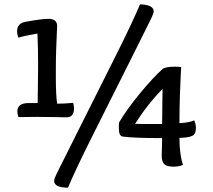

<svg xmlns="http://www.w3.org/2000/svg" viewBox="-20 -760 985 887"><path d="M684 -187H729Q729 -229 730 -282Q731 -335 731 -349Q664 -282 604 -188Q626 -187 684 -187ZM244 -281Q280 -281 318 -285Q322 -271 322 -260Q322 -218 287 -218Q280 -218 236.5 -219Q193 -220 151 -220Q96 -220 65 -219Q60 -236 60 -245Q60 -284 113 -284H154Q154 -294 155 -356Q156 -418 156 -461Q156 -542 153 -605Q85 -593 65 -586Q59 -601 59 -615Q59 -652 97 -659Q172 -673 203 -673Q244 -673 244 -640Q244 -635 242.5 -605Q241 -575 239.5 -530Q238 -485 238 -445V-399Q238 -321 244 -281ZM294 107Q230 107 230 75Q230 67 241.5 43Q253 19 340 -154Q444 -361 528 -529Q594 -662 627 -740Q690 -738 690 -707Q690 -699 677.5 -672.5Q665 -646 588 -493Q482 -282 393 -104Q324 35 294 107ZM731 -441Q744 -452 790 -452Q801 -452 817 -450Q817 -447 815 -413Q813 -379 811 -318Q809 -257 809 -191Q858 -194 877 -204Q885 -188 885 -169Q885 -138 867 -132Q851 -124 809 -123Q809 -49 825 2Q804 10 784 10Q750 10 738.5 -2Q727 -14 727 -42Q727 -58 728 -76.5Q729 -95 729 -122Q597 -122 548 -129Q529 -130 529 -169Q529 -187 530 -194Q565 -254 626.5 -328.5Q688 -403 731 -441Z"/></svg>

Font: Overlock
Style: Bold
Weight: 700
Designer: Dario Muhafara
Foundry: Dario Manuel Muhafara
Version: Version 1.001